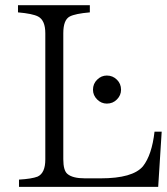

<svg xmlns="http://www.w3.org/2000/svg" viewBox="-20 -735 647 745"><path d="M607.4 -224.1 593.8 -9.8H53.7V-38.1Q103.5 -41 126 -49.8Q155.8 -63.5 155.8 -116.2V-606Q155.8 -656.2 127.9 -670.9Q106.4 -682.1 49.8 -687V-714.8H328.6V-687Q272 -682.1 250.5 -670.9Q225.6 -657.7 225.6 -606V-117.2Q225.6 -73.2 241.7 -60.1Q261.7 -43 309.6 -43H370.6Q495.1 -43 534.7 -89.8Q569.3 -133.8 579.6 -224.1ZM394.5 -441.9Q417.5 -441.9 433.6 -425.8Q449.7 -410.2 449.7 -386.7Q449.7 -365.2 433.6 -349.1Q418 -333 394.5 -333Q373 -333 356.9 -349.1Q340.8 -365.2 340.8 -386.7Q340.8 -410.2 356.9 -425.8Q373 -441.9 394.5 -441.9Z"/></svg>

Font: I.MingCP
Style: Regular
Weight: 400
Designer: I.Font Project
Version: Version 8.000; Sep 06, 2022